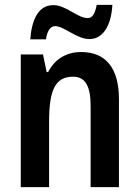

<svg xmlns="http://www.w3.org/2000/svg" viewBox="-20 -766 570 786"><path d="M104 -605H168C174 -643 188 -659 206 -659C242 -659 294 -606 346 -606C398 -606 435 -655 440 -746H376C369 -711 359 -692 339 -692C297 -692 251 -745 198 -745C133 -745 109 -677 104 -605ZM312 -553C252 -553 204 -524 177 -471H171L156 -543H65V0H181V-268C181 -397 206 -452 279 -452C331 -452 351 -411 351 -331V0H467V-360C467 -490 411 -553 312 -553Z"/></svg>

Font: Noto Sans Khmer Condensed SemiBold
Style: Regular
Weight: 600
Width: 3
Designer: Danh Hong and the Monotype Design Team
Foundry: Monotype Imaging Inc.
Version: Version 2.004